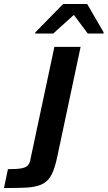

<svg xmlns="http://www.w3.org/2000/svg" viewBox="-130 -746 542 967"><path d="M-110 201 -90 106Q-40 106 -18 101Q4 96 12.5 84.5Q21 73 24 53L144 -510H276L160 36Q150 85 137.5 116.5Q125 148 106.5 165Q88 182 60 190Q32 198 -9.5 199.5Q-51 201 -110 201ZM47 -577 48 -583 188 -726H309L392 -583L391 -577H312L242 -671L138 -577Z"/></svg>

Font: Saira Expanded SemiBold
Style: Italic
Weight: 600
Width: 7
Italic angle: -12°
Designer: Hector Gatti with collaboration of the Omnibus-Type team
Foundry: Omnibus-Type
Version: Version 1.101